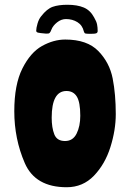

<svg xmlns="http://www.w3.org/2000/svg" viewBox="-20 -764 546 806"><path d="M40 -297Q40 -409 74 -476.5Q108 -544 156.5 -571Q205 -598 254 -598Q346 -598 393 -549.5Q440 -501 453 -434.5Q466 -368 466 -285Q466 -218 443.5 -146.5Q421 -75 374.5 -26.5Q328 22 260 22Q128 22 84 -79.5Q40 -181 40 -297ZM317 -278Q317 -335 302.5 -358.5Q288 -382 259 -382Q197 -382 197 -270Q197 -228 208 -200Q219 -172 253 -172Q286 -172 301.5 -203Q317 -234 317 -278ZM332 -632Q326 -658 305 -671Q284 -684 257 -684Q237 -684 219.5 -670Q202 -656 196 -640Q192 -629 188 -625.5Q184 -622 172 -623Q147 -625 139.5 -627Q132 -629 132 -635Q132 -646 137.5 -665Q143 -684 153 -696Q177 -727 201.5 -735.5Q226 -744 263 -744Q304 -744 331.5 -732.5Q359 -721 375 -691Q385 -674 387.5 -661.5Q390 -649 390 -634Q390 -627 384.5 -624.5Q379 -622 361 -622Q342 -622 338 -623.5Q334 -625 332 -632Z"/></svg>

Font: Barriecito
Style: Regular
Weight: 400
Designer: Pablo Cosgaya & Sergio Jiménez
Foundry: Pablo Cosgaya & Sergio Jiménez
Version: Version 1.001